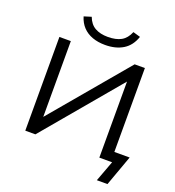

<svg xmlns="http://www.w3.org/2000/svg" viewBox="-183 -1059 1236 1357"><g transform="rotate(20 435.0 -380.5)"><path d="M701 156 759 0H663V-598L679 -591L182 0H106V-705H192V-108L176 -116L672 -705H749V-74H864L781 156ZM428 -762Q374 -762 331.5 -777.5Q289 -793 260 -823.5Q231 -854 217 -900L272 -917Q291 -866 330 -844Q369 -822 427 -822Q488 -822 526.5 -843.5Q565 -865 586 -916L641 -900Q617 -829 562 -795.5Q507 -762 428 -762Z"/></g></svg>

Font: Nunito Sans 10pt SemiExpanded
Style: Regular
Weight: 400
Width: 6
Designer: Vernon Adams
Foundry: Vernon Adams
Version: Version 3.101;gftools[0.9.27]